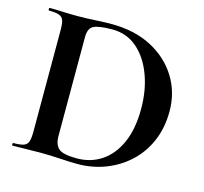

<svg xmlns="http://www.w3.org/2000/svg" viewBox="-94 -732 893 841"><g transform="rotate(15 352.5 -311.5)"><path d="M326 4Q294 4 246 1Q198 -2 158 -2Q122 -2 89 -1Q56 0 30 0Q28 0 28 -6Q28 -12 30 -12Q61 -12 76.5 -17Q92 -22 97.5 -37Q103 -52 103 -81V-544Q103 -573 98 -587.5Q93 -602 77.5 -607.5Q62 -613 32 -613Q29 -613 29 -619Q29 -625 32 -625Q58 -625 90 -623.5Q122 -622 159 -622Q195 -622 238 -624.5Q281 -627 312 -627Q416 -627 493 -587Q570 -547 613 -478Q656 -409 656 -323Q656 -248 630 -187.5Q604 -127 558 -84.5Q512 -42 452.5 -19Q393 4 326 4ZM316 -19Q379 -19 428 -51.5Q477 -84 505 -147Q533 -210 533 -301Q533 -386 507 -455Q481 -524 434 -564.5Q387 -605 322 -605Q264 -605 239 -594Q214 -583 214 -542V-92Q214 -55 233.5 -37Q253 -19 316 -19Z"/></g></svg>

Font: Cormorant Infant Light
Style: Bold
Weight: 700
Version: Version 4.001